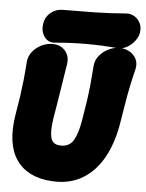

<svg xmlns="http://www.w3.org/2000/svg" viewBox="-60 -933 765 1007"><g transform="rotate(5 322.5 -429.5)"><path d="M192 -692Q235 -692 259.5 -663.5Q284 -635 277 -592Q268 -534 261 -491Q254 -448 247.5 -405.5Q241 -363 231 -305Q220 -238 229 -201.5Q238 -165 283 -165Q328 -165 349 -201.5Q370 -238 381 -305Q391 -363 397.5 -407.5Q404 -452 408.5 -496.5Q413 -541 417 -598Q420 -628 439.5 -651.5Q459 -675 487 -688.5Q515 -702 544 -702Q573 -702 597 -688.5Q621 -675 632.5 -651.5Q644 -628 637 -598Q623 -541 614 -496.5Q605 -452 598 -407.5Q591 -363 581 -305Q564 -203 521.5 -126.5Q479 -50 411 -9.5Q343 31 250 25Q122 17 64 -67Q6 -151 31 -305Q41 -363 47 -405Q53 -447 57.5 -489Q62 -531 66 -588Q69 -618 88 -641.5Q107 -665 135 -678.5Q163 -692 192 -692ZM644 -792Q640 -768 623 -746Q606 -724 582 -711Q558 -698 533 -700Q370 -715 206 -700Q169 -696 148.5 -724.5Q128 -753 134 -792V-793Q139 -829 166.5 -852Q194 -875 230 -875Q314 -875 397 -876.5Q480 -878 563 -885Q588 -887 608 -874Q628 -861 638 -839.5Q648 -818 644 -793Z"/></g></svg>

Font: Winky Sans Black
Style: Italic
Weight: 900
Italic angle: -8.97852°
Designer: Simon Atzbach
Foundry: typofactur
Version: Version 1.205